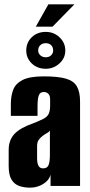

<svg xmlns="http://www.w3.org/2000/svg" viewBox="-20 -857 414 885"><path d="M119 8Q92 8 69.5 0.5Q47 -7 33.5 -28.5Q20 -50 20 -92V-166Q20 -211 46.5 -239.5Q73 -268 134 -289Q164 -301 180.5 -309.5Q197 -318 204 -331.5Q211 -345 211 -370V-400Q211 -411 207.5 -418Q204 -425 197.5 -429Q191 -433 182 -433Q165 -433 159 -418Q153 -403 153 -365V-323H30V-378Q30 -415 41 -443.5Q52 -472 84.5 -488.5Q117 -505 182 -505Q248 -505 284 -494.5Q320 -484 334.5 -458.5Q349 -433 349 -389V0H213V-52Q206 -25 178.5 -8.5Q151 8 119 8ZM179 -81Q198 -81 204 -96.5Q210 -112 210 -143V-256Q207 -249 196.5 -243.5Q186 -238 177 -231Q164 -221 157.5 -211Q151 -201 151 -182V-126Q151 -111 154 -101Q157 -91 163 -86Q169 -81 179 -81ZM191 -540Q152 -540 126.5 -564.5Q101 -589 101 -624Q101 -661 126.5 -685.5Q152 -710 191 -710Q228 -710 254.5 -685Q281 -660 281 -624Q281 -589 254 -564.5Q227 -540 191 -540ZM191 -593Q206 -593 215.5 -602Q225 -611 225 -624Q225 -640 215.5 -649Q206 -658 191 -658Q176 -658 166 -649Q156 -640 156 -624Q156 -611 166 -602Q176 -593 191 -593ZM145 -734 203 -837H323L222 -734Z"/></svg>

Font: Alumni Sans ExtraBold
Style: Regular
Weight: 800
Designer: Robert E. Leuschke
Foundry: Robert E. Leuschke
Version: Version 1.018